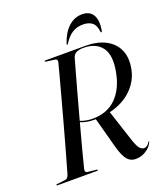

<svg xmlns="http://www.w3.org/2000/svg" viewBox="-168 -986 956 1106"><g transform="rotate(-20 310.5 -433.0)"><path d="M578.5 -55Q567 -26.5 537.2 -7.2Q507.5 12 472 12Q441.5 12 421.8 -10.8Q402 -33.5 385 -93L334 -282Q331 -282 327.5 -282Q300 -282 278.8 -286.2Q257.5 -290.5 241.5 -297.5Q219.5 -216.5 200.8 -145.8Q182 -75 172.5 -36Q170 -27.5 173 -20.8Q176 -14 184.5 -13L238.5 -7.5Q244.5 -7 244.5 -3.5Q244.5 0 239.5 0H-3.5Q-9 0 -9 -3Q-9 -7.5 -2.5 -7.5L47.5 -13.5Q63.5 -15 71 -37Q79.5 -66.5 93.5 -116Q107.5 -165.5 124.5 -226.2Q141.5 -287 159 -351.5Q176.5 -416 193 -476.8Q209.5 -537.5 222.8 -586.8Q236 -636 243.5 -666Q247 -683 230 -685.5L178 -692Q171.5 -693 171.5 -696.5Q171.5 -700 176.5 -700H422Q492.5 -700 542.5 -674.8Q592.5 -649.5 615 -602.2Q637.5 -555 626 -489Q614.5 -418.5 561.8 -365.8Q509 -313 423.5 -292.5L483.5 -108.5Q499 -60.5 511.5 -45.5Q524 -30.5 539.5 -30.5Q558.5 -30.5 573.5 -55Q576 -59.5 578 -59Q579.5 -58.5 578.5 -55ZM340.5 -656Q331 -622.5 315.2 -566.2Q299.5 -510 280.8 -441.8Q262 -373.5 243.5 -305Q279 -291 317.5 -291Q408 -291 462.8 -345.5Q517.5 -400 535.5 -495.5Q555 -596.5 519 -644.8Q483 -693 406.5 -693Q380 -693 363.2 -684.8Q346.5 -676.5 340.5 -656ZM450.5 -820.5Q413.5 -820.5 384.8 -803Q356 -785.5 332.5 -747.5Q330 -742 326.5 -742Q321.5 -742 324.5 -749.5Q345 -810.5 381.5 -844Q418 -877.5 465 -877.5Q512 -877.5 531.5 -844Q551 -810.5 540.5 -749.5Q539.5 -742 535 -742Q531 -742 531 -747.5Q527 -787 506 -803.8Q485 -820.5 450.5 -820.5Z"/></g></svg>

Font: Fraunces 144pt
Style: Italic
Weight: 400
Italic angle: -16°
Version: Version 1.000;[b76b70a41]